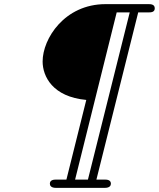

<svg xmlns="http://www.w3.org/2000/svg" viewBox="-20 -714 768 928"><path d="M186 -417C186 -345 234 -246 397 -231L301 154H251C239 154 221 156 221 174C221 182 226 194 250 194H487C511 194 516 182 516 174C516 155 497 154 486 154H446L648 -654H697C711 -654 728 -655 728 -674C728 -694 707 -694 698 -694H490C292 -694 186 -527 186 -417ZM343 154 544 -654H607L405 154Z"/></svg>

Font: CMU Serif
Style: Italic
Weight: 500
Italic angle: -14.04°
Version: Version 0.7.0